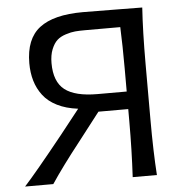

<svg xmlns="http://www.w3.org/2000/svg" viewBox="-52 -765 773 814"><g transform="rotate(-5 335.0 -357.5)"><path d="M576.2 -474.6V-235.4Q576.2 -100.6 583 0H480Q486.3 -114.3 486.3 -235.4V-289.1H359.4L266.1 -168.5Q189.5 -71.3 142.1 0H22Q72.8 -55.7 191.9 -204.1L274.9 -309.1Q223.6 -315.4 186.3 -334.2Q148.9 -353 127.2 -381.6Q105.5 -410.2 95.5 -444.3Q85.4 -478.5 85.4 -519Q85.4 -622.6 145.5 -668.9Q205.6 -715.3 330.1 -715.3Q386.7 -715.3 472.7 -714.1Q558.6 -712.9 583 -712.9Q576.2 -610.8 576.2 -474.6ZM362.3 -363.8H486.3V-461.4Q486.3 -559.6 482.9 -638.2H333.5Q308.6 -638.2 291 -636.7Q273.4 -635.3 250.5 -627.9Q227.5 -620.6 213.4 -607.7Q199.2 -594.7 189.2 -570.1Q179.2 -545.4 179.2 -511.2Q179.2 -432.1 223.1 -397.9Q267.1 -363.8 362.3 -363.8Z"/></g></svg>

Font: Commissioner Flair
Style: Regular
Weight: 400
Designer: Kostas Bartsokas
Foundry: Kostas Bartsokas
Version: Version 1.000